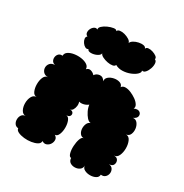

<svg xmlns="http://www.w3.org/2000/svg" viewBox="-180 -921 1033 1076"><g transform="rotate(30 337.0 -383.0)"><path d="M68 -19Q52 -20 44 -32Q36 -44 36.5 -60Q37 -76 45.5 -87.5Q54 -99 70 -99Q51 -99 41 -117.5Q31 -136 31 -160.5Q31 -185 41 -203.5Q51 -222 70 -222Q52 -222 43.5 -241.5Q35 -261 35 -286Q35 -311 43.5 -330.5Q52 -350 70 -350Q49 -350 38.5 -362Q28 -374 28 -389.5Q28 -405 38.5 -417Q49 -429 70 -429Q55 -432 49 -443Q43 -454 45 -467Q47 -480 56 -488.5Q65 -497 80 -495Q80 -512 95 -522Q110 -532 133 -535.5Q156 -539 178.5 -535.5Q201 -532 216 -522Q231 -512 231 -495Q243 -508 258.5 -503.5Q274 -499 284 -487Q294 -503 315 -505.5Q336 -508 349 -485Q346 -502 359.5 -513.5Q373 -525 393 -529Q413 -533 430 -527.5Q447 -522 450 -505Q457 -517 473.5 -517.5Q490 -518 509.5 -510Q529 -502 546 -490Q563 -478 571.5 -464Q580 -450 573 -438Q595 -448 608 -440Q621 -432 619.5 -416.5Q618 -401 596 -391Q614 -393 625 -379Q636 -365 638.5 -345.5Q641 -326 634 -309.5Q627 -293 609 -291Q628 -291 637.5 -270.5Q647 -250 647 -223Q647 -196 637.5 -175.5Q628 -155 609 -155Q630 -155 636.5 -141Q643 -127 636.5 -113Q630 -99 609 -99Q627 -97 634.5 -84.5Q642 -72 640 -57.5Q638 -43 627.5 -33Q617 -23 599 -25Q599 -9 583.5 -0.5Q568 8 547.5 8Q527 8 511.5 -0.5Q496 -9 496 -25Q496 -7 483 2.5Q470 12 452.5 12.5Q435 13 422 4.5Q409 -4 408 -23Q396 -23 390.5 -43Q385 -63 386.5 -89Q388 -115 395 -134.5Q402 -154 414 -154Q398 -154 389 -166.5Q380 -179 379 -196Q378 -213 384.5 -228Q391 -243 405 -247Q392 -248 380 -261.5Q368 -275 358.5 -294.5Q349 -314 347 -333Q335 -323 318.5 -319Q302 -315 289 -319Q294 -307 292 -292Q290 -277 283 -266Q276 -255 264 -256Q282 -256 287.5 -246.5Q293 -237 287.5 -227Q282 -217 264 -217Q279 -217 287 -198Q295 -179 295 -154Q295 -129 287 -109.5Q279 -90 264 -90Q279 -81 280 -66.5Q281 -52 273 -39Q265 -26 251 -20.5Q237 -15 222 -25Q222 -10 207 -1.5Q192 7 169.5 10.5Q147 14 124 11.5Q101 9 85 1.5Q69 -6 68 -19ZM366 -601Q364 -591 349.5 -588.5Q335 -586 317 -589.5Q299 -593 284 -600.5Q269 -608 266 -618Q264 -605 246 -596.5Q228 -588 209.5 -588Q191 -588 187 -600Q178 -594 167.5 -599.5Q157 -605 149 -616.5Q141 -628 139.5 -640Q138 -652 147 -658Q135 -664 133.5 -676Q132 -688 138 -700.5Q144 -713 154.5 -719.5Q165 -726 176 -720Q172 -730 184 -741.5Q196 -753 215 -761.5Q234 -770 251 -772.5Q268 -775 272 -765Q275 -775 289 -777Q303 -779 319.5 -774.5Q336 -770 349.5 -761.5Q363 -753 365 -742Q369 -753 382.5 -761Q396 -769 413 -772.5Q430 -776 443.5 -773.5Q457 -771 460 -760Q463 -770 476 -771.5Q489 -773 504.5 -768Q520 -763 530.5 -755Q541 -747 538 -737Q549 -733 550.5 -717.5Q552 -702 546 -684Q540 -666 529.5 -654Q519 -642 507 -646Q512 -636 499 -623Q486 -610 462.5 -600.5Q439 -591 413 -590Q387 -589 366 -601Z"/></g></svg>

Font: Rubik Bubbles
Style: Regular
Weight: 400
Designer: Hubert and Fischer, NaN
Foundry: Hubert and Fischer, NaN
Version: Version 2.200